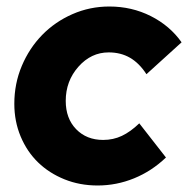

<svg xmlns="http://www.w3.org/2000/svg" viewBox="-20 -559 578 590"><path d="M297 -129Q328 -129 354.5 -141.5Q381 -154 408 -180L490 -75Q446 -33 392 -11Q338 11 280 11Q225 11 178 -8Q131 -27 97 -60Q63 -93 43.5 -139.5Q24 -186 24 -240Q24 -302 47 -356.5Q70 -411 109.5 -451.5Q149 -492 202.5 -515.5Q256 -539 316 -539Q385 -539 443.5 -509.5Q502 -480 538 -429L430 -331Q408 -365 379.5 -381.5Q351 -398 314 -398Q260 -398 221 -354Q182 -310 182 -249Q182 -195 214 -162Q246 -129 297 -129Z"/></svg>

Font: Red Hat Display Black
Style: Italic
Weight: 900
Italic angle: -12°
Designer: Pentagram / MCKL
Foundry: Pentagram / MCKL
Version: Version 1.003; Red Hat Display Black Italic